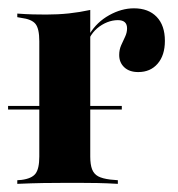

<svg xmlns="http://www.w3.org/2000/svg" viewBox="-23 -451 437 471"><path d="M135.5 -2.4Q109.7 -2.4 83.1 -2Q56.5 -1.6 19.4 0V-8.9L29.8 -9.7Q54.8 -12.9 64.1 -25Q73.4 -37.1 73.4 -66.9V-208.9H198.4V-66.9Q198.4 -47.6 202.8 -35.9Q207.3 -24.2 217.7 -18.5Q228.2 -12.9 247.6 -10.5L266.1 -8.9V0Q238.7 -1.6 216.1 -2Q193.5 -2.4 174.6 -2.4Q155.6 -2.4 135.5 -2.4ZM73.4 -208.9V-350Q73.4 -380.6 64.1 -392.3Q54.8 -404 28.2 -407.3L19.4 -408.9V-417.7Q41.1 -416.1 57.7 -415.7Q74.2 -415.3 90.3 -415.3Q119.4 -415.3 146 -418.1Q172.6 -421 198.4 -426.6V-417.7V-208.9ZM316.1 -274.2Q294.4 -274.2 281.9 -285.9Q269.4 -297.6 269.4 -316.1Q269.4 -329 274.2 -339.9Q279 -350.8 283.9 -360.9Q288.7 -371 288.7 -381.5Q288.7 -401.6 266.1 -401.6Q253.2 -401.6 239.9 -396.4Q226.6 -391.1 215.3 -381.5Q204 -371.8 196.8 -358.1V-367.7Q214.5 -396.8 244.8 -413.7Q275 -430.6 305.6 -430.6Q341.1 -430.6 361.3 -409.7Q381.5 -388.7 381.5 -350.8Q381.5 -315.3 363.7 -294.8Q346 -274.2 316.1 -274.2ZM-3.2 -182.3V-191.1H275.8V-182.3Z"/></svg>

Font: Playfair 144pt SemiCondensed ExtraBold
Style: Regular
Weight: 800
Width: 4
Designer: Claus Eggers Sørensen
Foundry: Claus Eggers Sørensen
Version: Version 2.203